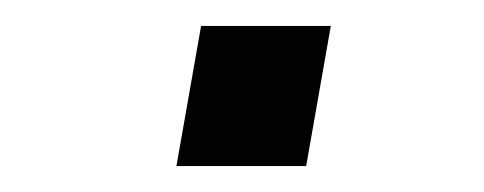

<svg xmlns="http://www.w3.org/2000/svg" viewBox="-20 -431 373 148"><path d="M116 -303 135 -411H235L216 -303Z"/></svg>

Font: Archivo VF Beta
Style: Italic
Weight: 400
Italic angle: -10°
Designer: Hector Gatti
Foundry: Omnibus-Type
Version: Version 1.002